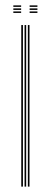

<svg xmlns="http://www.w3.org/2000/svg" viewBox="-20 -693 188 713"><path d="M83.5 0V-600H89.5V0ZM59 0V-600H65.2V0ZM71.2 0V-600H77.2V0ZM90 -667.5V-673H119V-667.5ZM29.5 -645V-650.5H58.5V-645ZM29.5 -656.2V-661.8H58.5V-656.2ZM29.5 -667.5V-673H58.5V-667.5ZM90 -645V-650.5H119V-645ZM90 -656.2V-661.8H119V-656.2Z"/></svg>

Font: Big Shoulders Inline Display ExtraLight
Style: Regular
Weight: 250
Version: Version 2.002